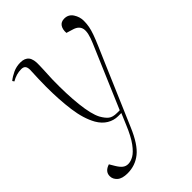

<svg xmlns="http://www.w3.org/2000/svg" viewBox="-222 -615 937 937"><g transform="rotate(-45 246.0 -146.5)"><path d="M258 82Q223 165 182.5 197.5Q142 230 89 230Q52 230 34.5 214.5Q17 199 17 178Q17 146 55 134L71 161Q83 181 95 190.5Q107 200 123 200Q141 200 161 188.5Q181 177 204 146Q227 115 251 57L275 0H253Q224 0 198 -15.5Q172 -31 154 -62Q126 -112 116 -186Q106 -260 106 -349Q106 -371 107 -403Q108 -435 109 -453Q111 -476 104.5 -486.5Q98 -497 81 -497Q47 -497 15 -478L9 -487Q26 -501 49.5 -512Q73 -523 101 -523Q131 -523 145 -505.5Q159 -488 157 -447Q157 -440 156 -418Q155 -396 154 -376Q153 -356 153 -353Q151 -254 159.5 -177Q168 -100 187 -64Q201 -39 216 -27Q231 -15 261 -15H279L417 -339Q440 -392 435 -418.5Q430 -445 398 -455L362 -466Q360 -491 370.5 -507Q381 -523 404 -523Q433 -523 448.5 -499Q464 -475 464 -448Q464 -427 460.5 -408.5Q457 -390 449 -367.5Q441 -345 426.5 -311Q412 -277 389 -224Z"/></g></svg>

Font: Display Extralight
Style: Italic
Weight: 200
Italic angle: -2°
Designer: Latin by Veronika Burian and Jose Scaglione. Greek by Irene Vlachou. Cyrillic by Vera Evstafieva
Foundry: TypeTogether
Version: Version 3.002